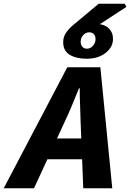

<svg xmlns="http://www.w3.org/2000/svg" viewBox="-84 -1013 700 1033"><path d="M-64 0 278 -651H456L520 0H364L350 -349Q349 -396 347 -442Q345 -488 345 -538H341Q321 -489 302 -443Q283 -397 260 -349L99 0ZM110 -156 136 -268H436L410 -156ZM382 -697Q327 -697 291.5 -718Q256 -739 256 -786Q256 -814 270.5 -835.5Q285 -857 307 -876L447 -993H587L596 -976L432 -869L433 -885Q476 -884 500 -861.5Q524 -839 524 -804Q524 -759 484 -728Q444 -697 382 -697ZM384 -751Q403 -751 416.5 -767Q430 -783 430 -802Q430 -820 421 -829.5Q412 -839 396 -839Q377 -839 363.5 -824Q350 -809 350 -788Q350 -772 359 -761.5Q368 -751 384 -751Z"/></svg>

Font: Source Sans 3 ExtraLight ExtraBold
Style: Italic
Weight: 800
Italic angle: -11°
Version: Version 3.052;hotconv 1.1.0;makeotfexe 2.6.0